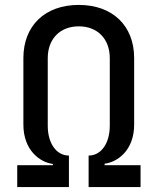

<svg xmlns="http://www.w3.org/2000/svg" viewBox="-20 -760 640 780"><path d="M260 0V-128C209 -128 174 -178 174 -249V-524C174 -602 224 -653 300 -653C376 -653 426 -602 426 -524V-249C426 -178 391 -128 340 -128V0H551V-89H405V-95C456 -101 525 -148 525 -254V-524C525 -655 438 -740 300 -740C162 -740 75 -655 75 -524V-254C75 -148 144 -100 195 -94V-89H50V0Z"/></svg>

Font: Tekne LDO Medium
Style: Regular
Weight: 500
Monospace: yes
Designer: Alessio Laiso, Mario Rullo, Paolo Rosset
Foundry: Alessio Laiso
Version: Version 1.000;hotconv 1.0.109;makeotfexe 2.5.65596